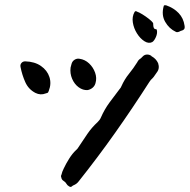

<svg xmlns="http://www.w3.org/2000/svg" viewBox="-20 -713 740 748"><path d="M699 -613Q701 -602 696 -598Q693 -595 688.5 -594Q684 -593 679 -590Q670 -586 665 -589Q639 -601 623.5 -628Q608 -655 618 -690Q619 -694 628 -692Q657 -682 676 -662Q695 -642 699 -613ZM591 -596Q594 -584 587.5 -569Q581 -554 573 -549Q559 -542 542.5 -552.5Q526 -563 513.5 -583Q501 -603 497.5 -625.5Q494 -648 504 -666Q508 -672 513 -668Q522 -665 535 -657Q548 -649 560 -639.5Q572 -630 576 -624Q577 -623 577 -616.5Q577 -610 579 -605Q582 -599 586 -599.5Q590 -600 591 -596ZM596 -467Q603 -446 591 -431Q587 -426 583 -419.5Q579 -413 574 -408Q567 -402 562 -394Q496 -291 428.5 -195.5Q361 -100 287 -7Q279 4 266 9Q262 11 259.5 13.5Q257 16 253 15Q249 13 249 13Q242 9 238.5 2.5Q235 -4 228 -8Q220 -13 219 -21Q216 -27 220 -34Q220 -35 220.5 -36Q221 -37 221 -38Q221 -41 229 -58Q237 -75 249.5 -95Q262 -115 276 -128Q283 -134 286 -140Q303 -166 320.5 -191.5Q338 -217 360 -237Q364 -241 367.5 -245.5Q371 -250 373 -255Q387 -287 406.5 -313.5Q426 -340 446 -366Q448 -368 450 -371Q452 -374 453 -377Q465 -404 482.5 -425.5Q500 -447 515 -471Q519 -480 529 -486Q531 -488 532.5 -489.5Q534 -491 535 -492Q542 -500 552 -500.5Q562 -501 570 -495Q570 -493 572 -493Q588 -484 596 -467ZM352 -389Q349 -378 340.5 -371Q332 -364 321 -362Q303 -361 286.5 -373Q270 -385 261 -406Q252 -427 255 -450Q256 -454 257 -457.5Q258 -461 259 -465Q262 -475 271 -480.5Q280 -486 290 -484Q311 -481 327 -466Q343 -451 350.5 -430Q358 -409 352 -389ZM170 -359Q168 -352 164.5 -351Q161 -350 158 -349Q138 -341 118 -351Q91 -365 78.5 -393Q66 -421 60 -452Q58 -461 63.5 -467.5Q69 -474 78 -474Q115 -473 139.5 -456Q164 -439 172.5 -413Q181 -387 170 -359Z"/></svg>

Font: Slackside One
Style: Regular
Weight: 400
Version: Version 1.000